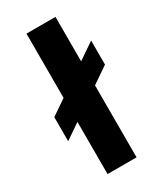

<svg xmlns="http://www.w3.org/2000/svg" viewBox="-181 -772 703 837"><g transform="rotate(-30 170.5 -353.5)"><path d="M331 -419 25 -210V-331L331 -540ZM102 0V-707H248V0Z"/></g></svg>

Font: Hind Variable Light
Style: Regular
Weight: 300
Designer: Manushi Parikh, Satya Rajpurohit
Foundry: Indian Type Foundry
Version: Version 3.000